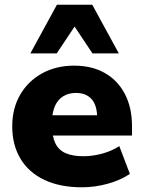

<svg xmlns="http://www.w3.org/2000/svg" viewBox="-20 -785 610 816"><path d="M329 11Q235 11 168.5 -20.5Q102 -52 67 -110.5Q32 -169 32 -248Q32 -324 65.5 -382Q99 -440 158.5 -473Q218 -506 295 -506Q370 -506 425 -475Q480 -444 510.5 -386Q541 -328 541 -249V-209H182V-295H408L393 -283Q393 -337 369.5 -363.5Q346 -390 303 -390Q271 -390 248 -375.5Q225 -361 213 -333Q201 -305 201 -264V-253Q201 -206 215 -176.5Q229 -147 259 -134Q289 -121 334 -121Q373 -121 414 -132Q455 -143 487 -164L532 -46Q492 -19 437.5 -4Q383 11 329 11ZM109 -558 222 -765H372L485 -558H373L297 -672L221 -558Z"/></svg>

Font: Nunito Sans 11pt Black
Style: Regular
Weight: 900
Version: Version 3.101;gftools[0.9.27]